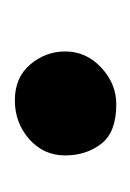

<svg xmlns="http://www.w3.org/2000/svg" viewBox="22 -554 180 265"><g transform="rotate(-90 112.5 -421.0)"><path d="M101.5 -351Q63 -351 47 -371.8Q31 -392.5 31 -421.5Q31 -451.5 53.5 -471.2Q76 -491 107 -491Q138.5 -491 156.5 -469.8Q174.5 -448.5 174.5 -421.5Q174.5 -392.5 152.2 -371.8Q130 -351 101.5 -351Z"/></g></svg>

Font: Grandstander Medium
Style: Regular
Weight: 500
Designer: Tyler Finck
Foundry: Etcetera Type Co
Version: Version 1.200; ttfautohint (v1.8.3)